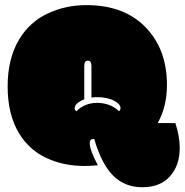

<svg xmlns="http://www.w3.org/2000/svg" viewBox="-20 -666 743 771"><path d="M279.8 -231Q279.8 -222.7 287.6 -219.7Q299.3 -232.9 320.8 -242.9Q342.3 -252.9 369.1 -252.9Q420.4 -252.9 454.1 -222.7Q454.1 -222.7 457.5 -219.7Q463.9 -223.1 463.9 -231.9Q463.9 -247.1 439.9 -260.7Q412.1 -275.9 368.7 -275.9Q356.9 -275.9 347.2 -273.9V-401.4Q347.2 -422.4 332.8 -422.4Q318.4 -422.4 318.4 -400.9V-267.1Q279.8 -251.5 279.8 -231ZM319.8 0.5Q235.4 0.5 166.5 -31.5Q97.7 -63.5 56.6 -130.4Q10.7 -206.1 10.7 -318.8Q10.7 -431.6 57.6 -508.8Q99.6 -578.1 171.6 -611.8Q243.7 -645.5 326.7 -645.5Q478 -645.5 564.2 -556.9Q650.4 -468.3 650.4 -325.2Q650.4 -237.8 613.3 -171.9H684.1Q701.7 -119.1 701.7 -72.3Q701.7 -1 662.1 42.5Q622.6 85.9 551.8 85.9Q481 85.9 434.3 39.3Q387.7 -7.3 358.4 -107.9H356Q340.3 -107.9 340.3 -92.3Q340.3 -63 373 -2.4Q347.7 0.5 319.8 0.5Z"/></svg>

Font: Modak
Style: Regular
Weight: 400
Version: Version 1.036;PS Version 1.000;hotconv 1.0.79;makeotf.lib2.5